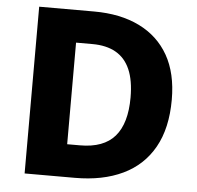

<svg xmlns="http://www.w3.org/2000/svg" viewBox="-51 -766 840 819"><g transform="rotate(5 368.5 -357.0)"><path d="M682 -368Q682 -246 636 -164Q590 -82 504 -41Q418 0 299 0H84V-714H319Q432 -714 513.5 -674Q595 -634 638.5 -557.5Q682 -481 682 -368ZM506 -362Q506 -435 485.5 -482Q465 -529 424.5 -552Q384 -575 324 -575H254V-140H309Q410 -140 458 -195.5Q506 -251 506 -362Z"/></g></svg>

Font: Noto Sans Armenian ExtraBold
Style: Regular
Weight: 800
Version: Version 2.007